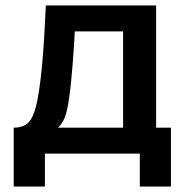

<svg xmlns="http://www.w3.org/2000/svg" viewBox="-20 -560 673 700"><path d="M30 120V-94.5Q73.8 -94.5 92.5 -124.4Q111.2 -154.3 122.2 -228.5Q128.8 -272.5 133.3 -321.5Q137.8 -370.5 141.1 -424.9Q144.3 -479.3 147.2 -540H549.2V-94.5H603.3V120H489.7V0H143.7V120ZM191.7 -94.5H428.8V-445.5H252.7Q251.1 -415.3 249.1 -384.1Q247.1 -352.8 244.5 -322Q241.9 -291.2 239.2 -262.9Q236.5 -234.6 233 -210.3Q227.8 -168.4 219.6 -141.4Q211.4 -114.4 191.7 -94.5Z"/></svg>

Font: Manrope ExtraLight
Style: Regular
Weight: 200
Designer: Mikhail Sharanda
Foundry: Mikhail Sharanda
Version: Version 4.505